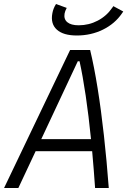

<svg xmlns="http://www.w3.org/2000/svg" viewBox="-36 -945 642 965"><path d="M-15.6 0 316.4 -693.8H417Q437 -611.3 454.6 -501.7Q472.2 -392.1 486.3 -264.4Q500.5 -136.7 510.7 0H441.9Q435.5 -93.8 427.2 -185.1H143.1L56.2 0ZM171.4 -245.6H421.4Q409.7 -363.3 394.8 -463.9Q379.9 -564.5 363.8 -637.2H355ZM350.1 -766.6Q282.2 -766.6 249.8 -795.9Q217.3 -825.2 227.1 -877.9Q231.4 -902.8 245.6 -924.8L299.3 -905.3Q290.5 -888.7 288.6 -877Q283.7 -849.1 302.2 -833.5Q320.8 -817.9 359.4 -817.9Q410.6 -817.9 455.3 -841.3Q500 -864.7 528.3 -906.2L533.7 -914.1L583.5 -887.2L577.1 -877.9Q541.5 -825.7 481.4 -796.1Q421.4 -766.6 350.1 -766.6Z"/></svg>

Font: Cascadia Mono Light
Style: Italic
Weight: 300
Italic angle: -10°
Monospace: yes
Designer: Aaron Bell
Foundry: Saja Typeworks
Version: Version 2404.023; ttfautohint (v1.8.4)